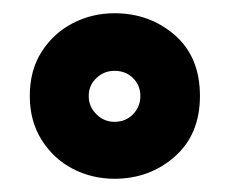

<svg xmlns="http://www.w3.org/2000/svg" viewBox="-20 -757 347 290"><path d="M153 -487Q119 -487 90 -502Q61 -517 43 -545.5Q25 -574 25 -612Q25 -651 43 -679Q61 -707 90 -722Q119 -737 153 -737Q206 -737 244 -704Q282 -671 282 -612Q282 -554 244 -520.5Q206 -487 153 -487ZM153 -573Q170 -573 181 -584.5Q192 -596 192 -612Q192 -628 181 -639Q170 -650 153 -650Q137 -650 125.5 -639Q114 -628 114 -612Q114 -596 125.5 -584.5Q137 -573 153 -573Z"/></svg>

Font: Kanit
Style: Bold
Weight: 700
Designer: Katatrad Team
Foundry: CadsonDemak
Version: Version 2.000; ttfautohint (v1.8.3)